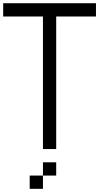

<svg xmlns="http://www.w3.org/2000/svg" viewBox="-20 -937 707 1207"><path d="M0 -833.3V-916.7H583.3V-833.3H333.3V0H250V-833.3ZM166.7 166.7H250V250H166.7ZM250 166.7V83.3H333.3V166.7Z"/></svg>

Font: Galmuri11 Regular
Style: Regular
Weight: 400
Designer: Minseo Lee (Quiple)
Version: Version 2.356;hotconv 1.1.0;makeotfexe 2.6.0 DEVELOPMENT